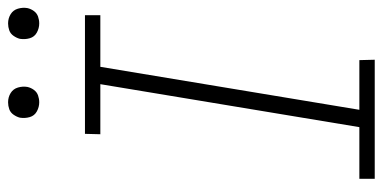

<svg xmlns="http://www.w3.org/2000/svg" viewBox="-262 -708 970 487"><g transform="rotate(-90 223.5 -465.0)"><path d="M13 0H315L314 -39H188L297 -696H428V-735H127L126 -696H253L144 -39H13ZM407 -851Q416 -851 424.5 -854Q433 -857 438.5 -864.5Q444 -872 446 -881Q448 -893 444.5 -905Q441 -917 430.5 -923.5Q420 -930 407 -930Q398 -930 389.5 -927Q381 -924 375.5 -916Q370 -908 368 -900Q366 -887 369.5 -875Q373 -863 384 -857Q395 -851 407 -851ZM207 -851Q216 -851 224.5 -854Q233 -857 238.5 -864.5Q244 -872 246 -881Q248 -893 244.5 -905Q241 -917 230.5 -923.5Q220 -930 207 -930Q198 -930 189.5 -927Q181 -924 175.5 -916Q170 -908 168 -900Q166 -887 169.5 -875Q173 -863 184 -857Q195 -851 207 -851Z"/></g></svg>

Font: Iosevka Sparkle XLtObl
Style: Regular
Weight: 200
Italic angle: -9°
Designer: Belleve Invis
Foundry: Belleve Invis
Version: Version 4.5.0; ttfautohint (v1.8.3)